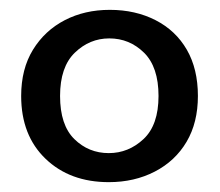

<svg xmlns="http://www.w3.org/2000/svg" viewBox="-20 -720 447 390"><path d="M23 -525Q23 -580 47 -619Q71 -658 111.5 -679Q152 -700 203 -700Q255 -700 296 -679Q337 -658 359.5 -619Q382 -580 382 -525Q382 -471 359 -432Q336 -393 294.5 -371.5Q253 -350 201 -350Q122 -350 72.5 -397.5Q23 -445 23 -525ZM302 -525Q302 -584 272.5 -613Q243 -642 202 -642Q162 -642 132 -613Q102 -584 102 -525Q102 -466 131 -437.5Q160 -409 201 -409Q241 -409 271.5 -437.5Q302 -466 302 -525Z"/></svg>

Font: Albert Sans Medium
Style: Regular
Weight: 500
Designer: Andreas Rasmussen
Foundry: a.Foundry
Version: Version 1.025